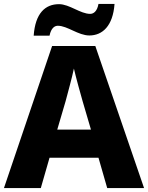

<svg xmlns="http://www.w3.org/2000/svg" viewBox="-20 -1000 747 969"><path d="M150 -820H230C238 -859 256 -870 272 -870C320 -870 375 -821 431 -821C497 -821 550 -869 558 -980H477C470 -941 451 -930 435 -930C386 -930 330 -979 278 -979C208 -979 158 -933 150 -820ZM521 -51H707L461 -768H243L0 -51H186L230 -204H477ZM397 -489 439 -346H269L311 -489C320 -523 344 -610 353 -654C363 -610 387 -524 397 -489Z"/></svg>

Font: Noto Sans Tamil UI ExtraBold
Style: Regular
Weight: 800
Designer: Jelle Bosma - Monotype Design Team
Foundry: Monotype Imaging Inc.
Version: Version 2.004